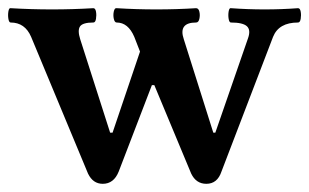

<svg xmlns="http://www.w3.org/2000/svg" viewBox="-20 -438 756 469"><path d="M231 11Q207 11 195 -14L56 -348Q41 -383 6 -383Q2 -383 0.5 -392Q-1 -401 0.5 -410Q2 -419 6 -418Q57 -415 107 -415Q157 -415 208 -418Q213 -418 214.5 -409.5Q216 -401 214.5 -392Q213 -383 208 -383Q182 -383 175.5 -373.5Q169 -364 176 -342L249 -114H255L322 -312L308 -348Q293 -383 265 -383Q260 -383 258 -392Q256 -401 258 -410Q260 -419 265 -418Q313 -415 362 -415Q411 -415 459 -418Q465 -418 467 -409.5Q469 -401 467 -392Q465 -383 459 -383Q415 -383 429 -342L501 -114H506L586 -345Q593 -365 583 -374Q573 -383 544 -383Q540 -383 538.5 -392Q537 -401 538.5 -410Q540 -419 544 -418Q586 -415 626 -415Q668 -415 708 -418Q713 -418 714.5 -409.5Q716 -401 714.5 -392Q713 -383 708 -383Q661 -383 647 -348L521 -19Q511 11 484 11Q459 11 447 -14L357 -230H351L270 -19Q258 11 231 11Z"/></svg>

Font: Junicode
Style: Bold
Weight: 700
Designer: Peter S. Baker
Version: Version 2.100; ttfautohint (v1.8.4)